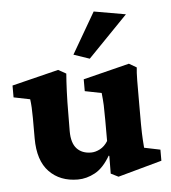

<svg xmlns="http://www.w3.org/2000/svg" viewBox="-44 -571 556 623"><g transform="rotate(-5 233.5 -259.5)"><path d="M408.2 -75.7 460.4 -64.9V-28.8L317.4 10.7L293 -1.5L293.5 -59.1L291.5 -60.1Q269 -21.5 241.5 -6.6Q213.9 8.3 185.5 8.3Q127.4 8.3 92.3 -28.1Q57.1 -64.5 57.1 -136.7V-203.6Q57.1 -240.7 53.7 -264.6L0.5 -275.4V-314L152.3 -351.6L177.7 -337.4Q175.8 -314.9 174.3 -279.5Q172.9 -244.1 172.9 -209L172.4 -150.4Q172.4 -111.8 189.2 -93.5Q206.1 -75.2 235.8 -75.2Q250 -75.2 264.9 -83Q279.8 -90.8 290.5 -107.9V-175.3Q290.5 -207.5 289.8 -224.6Q289.1 -241.7 286.6 -264.6L232.4 -275.4V-314L382.8 -351.6L407.2 -337.4Q405.3 -322.8 405 -294.2Q404.8 -265.6 404.8 -218.3V-153.3Q404.8 -142.6 405.3 -124.3Q405.8 -106 408.2 -75.7ZM257.8 -378.9 206.1 -396.5 283.7 -530.3 387.2 -512.2Z"/></g></svg>

Font: Lateef ExtraBold
Style: Regular
Weight: 800
Designer: SIL International
Foundry: SIL International
Version: Version 4.200